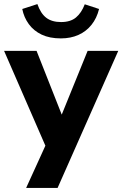

<svg xmlns="http://www.w3.org/2000/svg" viewBox="-24 -740 599 940"><path d="M104 180 212 -57V5L-4 -491H155L294 -139H262L405 -491H555L258 180ZM274 -552Q219 -552 180 -570.5Q141 -589 117 -622Q93 -655 85 -696L159 -720Q175 -674 202.5 -653Q230 -632 275 -632Q321 -632 348 -654.5Q375 -677 391 -719L461 -696Q450 -651 424 -618.5Q398 -586 360 -569Q322 -552 274 -552Z"/></svg>

Font: Nunito Sans 12pt ExtraBold
Style: Regular
Weight: 800
Designer: Vernon Adams
Foundry: Vernon Adams
Version: Version 3.101;gftools[0.9.27]